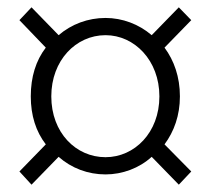

<svg xmlns="http://www.w3.org/2000/svg" viewBox="-20 -627 575 524"><path d="M66 -123 140 -199C175 -168 220 -151 268 -151C314 -151 360 -168 394 -199L468 -123L502 -159L429 -233C455 -268 471 -312 471 -364C471 -417 455 -462 429 -497L502 -572L468 -607L394 -531C359 -561 314 -578 268 -578C220 -578 175 -561 140 -531L66 -607L33 -572L105 -497C78 -462 64 -417 64 -364C64 -312 78 -268 105 -233L33 -159ZM268 -198C187 -198 120 -265 120 -364C120 -462 187 -531 268 -531C347 -531 415 -462 415 -364C415 -265 347 -198 268 -198Z"/></svg>

Font: Noto Sans Japanese Light
Style: Regular
Weight: 300
Designer: Ryoko NISHIZUKA (kana & ideographs); Paul D. Hunt (Latin, Greek & Cyrillic); Wenlong ZHANG (bopomofo); Sandoll Communica
Foundry: Adobe Systems Incorporated
Version: Version 1.000;PS 1;hotconv 1.0.78;makeotf.lib2.5.61930